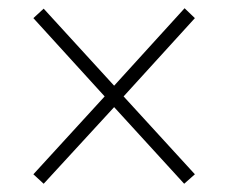

<svg xmlns="http://www.w3.org/2000/svg" viewBox="-20 -593 550 466"><path d="M86 -147 257 -333 427 -147 453 -170 280 -359 453 -549 428 -573 257 -385 86 -572 61 -549 234 -359 61 -170Z"/></svg>

Font: Noto Serif Hebrew SemiCondensed ExtraLight
Style: Regular
Weight: 200
Width: 4
Designer: Monotype Design Team
Foundry: Monotype Imaging Inc.
Version: Version 2.004